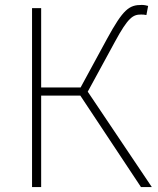

<svg xmlns="http://www.w3.org/2000/svg" viewBox="-20 -759 643 779"><path d="M110 0H147V-371H306L552 0H596L336 -387L446 -589C500 -689 520 -700 552 -700C559 -700 565 -700 574 -698L581 -735C574 -737 565 -739 555 -739C504 -739 480 -722 414 -601L307 -404H147V-726H110Z"/></svg>

Font: Noto Sans JP Thin
Style: Regular
Weight: 100
Designer: Ryoko NISHIZUKA 西塚涼子 (kana, bopomofo & ideographs); Paul D. Hunt (Latin, Greek & Cyrillic); Sandoll Communications 산돌커뮤니
Foundry: Adobe
Version: Version 2.004;hotconv 1.0.118;makeotfexe 2.5.65603